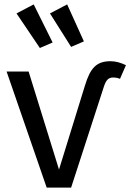

<svg xmlns="http://www.w3.org/2000/svg" viewBox="-20 -852 592 872"><path d="M192 0H303L451 -456C461 -488 472 -500 494 -500C505 -500 515 -498 525 -494L552 -556C529 -567 506 -574 482 -574C417 -574 390 -542 366 -464L248 -82L110 -527H10ZM55 -791 161 -634 219 -659 133 -832ZM303 -639 361 -664 285 -832 207 -791Z"/></svg>

Font: FiraGO Unicode
Style: Regular
Weight: 400
Designer: bBox Type
Foundry: bBox Type GmbH
Version: Version 1.001;PS 001.001;hotconv 1.0.88;makeotf.lib2.5.64775